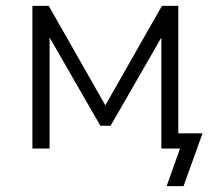

<svg xmlns="http://www.w3.org/2000/svg" viewBox="-20 -509 743 658"><path d="M551 129 597 0H533V-52H674L609 129ZM91 0V-489H147L341 -148L535 -489H591V0H533V-403H546L359 -78H324L137 -403H150V0Z"/></svg>

Font: Nunito Sans 10pt Light
Style: Regular
Weight: 300
Designer: Vernon Adams
Foundry: Vernon Adams
Version: Version 3.101;gftools[0.9.27]